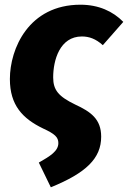

<svg xmlns="http://www.w3.org/2000/svg" viewBox="-20 -571 544 816"><path d="M196 225C346 164 410 102 410 10C410 -65 366 -96 299 -127C229 -161 206 -188 206 -242C206 -315 234 -416 328 -416C359 -416 387 -406 417 -379L504 -478C460 -523 399 -551 322 -551C102 -551 22 -364 22 -235C22 -124 76 -67 163 -25C213 -2 228 12 228 37C228 71 194 92 145 120Z"/></svg>

Font: Fira Sans ExtraBold
Style: Italic
Weight: 800
Italic angle: -8°
Designer: bBox Type GmbH & Carrois Corporate GbR & Edenspiekermann AG
Foundry: bBox Type GmbH & Carrois Corporate GbR & Edenspiekermann AG
Version: Version 4.301;PS 004.301;hotconv 1.0.88;makeotf.lib2.5.64775